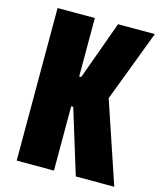

<svg xmlns="http://www.w3.org/2000/svg" viewBox="-119 -897 829 984"><g transform="rotate(15 295.5 -405.0)"><path d="M63.5 0V-809.6H261.2V-499.5H272L384.3 -809.6H579.6L436 -431.2L581.1 0H377L272 -341.3H261.2V0Z"/></g></svg>

Font: Oswald
Style: Heavy
Weight: 800
Designer: Vernon Adams
Foundry: Vernon Adams
Version: 3.0; ttfautohint (v0.95) -l 8 -r 50 -G 200 -x 0 -w "G" -W -c